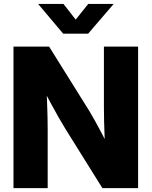

<svg xmlns="http://www.w3.org/2000/svg" viewBox="-20 -967 779 987"><path d="M49.3 0V-727.5H232.4L438.5 -397.5Q451.7 -376 469 -344.7Q486.3 -313.5 505.4 -277.1Q524.4 -240.7 541.5 -204.1L522 -167Q520 -204.1 518.1 -251.5Q516.1 -298.8 515.1 -342.8Q514.2 -386.7 514.2 -413.6V-727.5H689.9V0H506.3L317.4 -302.7Q301.3 -329.1 280.5 -365Q259.8 -400.9 236.1 -445.3Q212.4 -489.7 186 -540L216.3 -551.3Q219.7 -498.5 221.7 -450.2Q223.6 -401.9 224.4 -363.5Q225.1 -325.2 225.1 -302.7V0ZM306.2 -946.8 369.1 -866.2 433.6 -946.8H563.5V-945.8L433.1 -793.9H304.7L176.8 -945.8V-946.8Z"/></svg>

Font: Inter 28pt ExtraBold
Style: Regular
Weight: 800
Designer: Rasmus Andersson
Foundry: rsms
Version: Version 4.001;git-66647c0bb